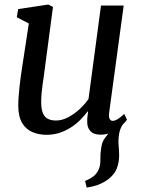

<svg xmlns="http://www.w3.org/2000/svg" viewBox="-20 -584 624 846"><path d="M362 242.5 355 213.5Q377 204 391 193.5Q405 183 413 166.5Q423 147 422.2 120.8Q421.5 94.5 426 67.5Q429 40.5 444.5 21.2Q460 2 470.5 -12L531 -48.5Q513 -27.5 507.2 -5.2Q501.5 17 502 45Q502.5 57.5 503.8 71.8Q505 86 505 99.5Q505 132.5 494.2 159.2Q483.5 186 455.5 207Q437.5 220 416 228.8Q394.5 237.5 362 242.5ZM185 10Q151 10 122.8 -2Q94.5 -14 77.5 -42.2Q60.5 -70.5 60.5 -119Q60.5 -136.5 62 -157.5Q63.5 -178.5 66 -202Q68.5 -225.5 71.8 -249Q75 -272.5 78.5 -294L107 -480.5L54 -508L60 -544L193 -564L213.5 -553.5L178.5 -290Q176 -269 173 -248.2Q170 -227.5 167.2 -207.8Q164.5 -188 163 -169.8Q161.5 -151.5 161.5 -135Q161.5 -102.5 169.2 -84.8Q177 -67 191.8 -60Q206.5 -53 227 -53Q253 -53 279.8 -67Q306.5 -81 330 -102.5Q353.5 -124 370 -148L425 -559.5H525L461 -88Q458.5 -69.5 463 -60.5Q467.5 -51.5 476.5 -51.5Q486 -51.5 497.8 -58.5Q509.5 -65.5 527.5 -82L539.5 -56.5Q535 -49 519 -33.2Q503 -17.5 478.2 -4Q453.5 9.5 423 9.5Q392 9.5 377.2 -7.5Q362.5 -24.5 364.5 -52.5Q364 -54.5 364.2 -59Q364.5 -63.5 365.2 -69.2Q366 -75 366.8 -81Q367.5 -87 368 -92.5L366.5 -93.5Q352 -74 333.5 -55.5Q315 -37 292 -22.2Q269 -7.5 242.5 1.2Q216 10 185 10Z"/></svg>

Font: Merriweather 24pt
Style: Italic
Weight: 400
Italic angle: -7.8°
Designer: Eben Sorkin
Foundry: Eben Sorkin
Version: Version 2.101